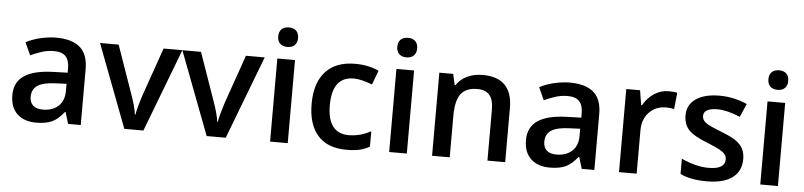

<svg xmlns="http://www.w3.org/2000/svg" viewBox="-45 -990 5205 1243"><g transform="rotate(5 2557.5 -368.5)"><path d="M419.9 0 397 -75.2H393.1Q354 -25.9 314.5 -8.1Q274.9 9.8 212.9 9.8Q133.3 9.8 88.6 -33.2Q43.9 -76.2 43.9 -154.8Q43.9 -238.3 106 -280.8Q168 -323.2 294.9 -327.1L388.2 -330.1V-358.9Q388.2 -410.6 364 -436.3Q339.8 -461.9 289.1 -461.9Q247.6 -461.9 209.5 -449.7Q171.4 -437.5 136.2 -420.9L99.1 -502.9Q143.1 -525.9 195.3 -537.8Q247.6 -549.8 293.9 -549.8Q397 -549.8 449.5 -504.9Q502 -460 502 -363.8V0ZM249 -78.1Q311.5 -78.1 349.4 -113Q387.2 -147.9 387.2 -210.9V-257.8L317.9 -254.9Q236.8 -252 200 -227.8Q163.1 -203.6 163.1 -153.8Q163.1 -117.7 184.6 -97.9Q206.1 -78.1 249 -78.1Z M785.2 0 580.1 -540H701.2L811 -226.1Q839.4 -147 845.2 -98.1H849.1Q853.5 -133.3 883.3 -226.1L993.2 -540H1115.2L909.2 0Z M1320.3 0 1115.2 -540H1236.3L1346.2 -226.1Q1374.5 -147 1380.4 -98.1H1384.3Q1388.7 -133.3 1418.5 -226.1L1528.3 -540H1650.4L1444.3 0Z M1847.2 0H1732.4V-540H1847.2ZM1725.6 -683.1Q1725.6 -713.9 1742.4 -730.5Q1759.3 -747.1 1790.5 -747.1Q1820.8 -747.1 1837.6 -730.5Q1854.5 -713.9 1854.5 -683.1Q1854.5 -653.8 1837.6 -637Q1820.8 -620.1 1790.5 -620.1Q1759.3 -620.1 1742.4 -637Q1725.6 -653.8 1725.6 -683.1Z M2229 9.8Q2106.4 9.8 2042.7 -61.8Q1979 -133.3 1979 -267.1Q1979 -403.3 2045.7 -476.6Q2112.3 -549.8 2238.3 -549.8Q2323.7 -549.8 2392.1 -518.1L2357.4 -425.8Q2284.7 -454.1 2237.3 -454.1Q2097.2 -454.1 2097.2 -268.1Q2097.2 -177.2 2132.1 -131.6Q2167 -85.9 2234.4 -85.9Q2311 -85.9 2379.4 -124V-23.9Q2348.6 -5.9 2313.7 2Q2278.8 9.8 2229 9.8Z M2621.1 0H2506.3V-540H2621.1ZM2499.5 -683.1Q2499.5 -713.9 2516.4 -730.5Q2533.2 -747.1 2564.5 -747.1Q2594.7 -747.1 2611.6 -730.5Q2628.4 -713.9 2628.4 -683.1Q2628.4 -653.8 2611.6 -637Q2594.7 -620.1 2564.5 -620.1Q2533.2 -620.1 2516.4 -637Q2499.5 -653.8 2499.5 -683.1Z M3260.3 0H3145V-332Q3145 -394.5 3119.9 -425.3Q3094.7 -456.1 3040 -456.1Q2967.3 -456.1 2933.6 -413.1Q2899.9 -370.1 2899.9 -269V0H2785.2V-540H2875L2891.1 -469.2H2897Q2921.4 -507.8 2966.3 -528.8Q3011.2 -549.8 3065.9 -549.8Q3260.3 -549.8 3260.3 -352.1Z M3757.8 0 3734.9 -75.2H3731Q3691.9 -25.9 3652.3 -8.1Q3612.8 9.8 3550.8 9.8Q3471.2 9.8 3426.5 -33.2Q3381.8 -76.2 3381.8 -154.8Q3381.8 -238.3 3443.8 -280.8Q3505.9 -323.2 3632.8 -327.1L3726.1 -330.1V-358.9Q3726.1 -410.6 3701.9 -436.3Q3677.7 -461.9 3627 -461.9Q3585.4 -461.9 3547.4 -449.7Q3509.3 -437.5 3474.1 -420.9L3437 -502.9Q3481 -525.9 3533.2 -537.8Q3585.4 -549.8 3631.8 -549.8Q3734.9 -549.8 3787.4 -504.9Q3839.8 -460 3839.8 -363.8V0ZM3586.9 -78.1Q3649.4 -78.1 3687.3 -113Q3725.1 -147.9 3725.1 -210.9V-257.8L3655.8 -254.9Q3574.7 -252 3537.8 -227.8Q3501 -203.6 3501 -153.8Q3501 -117.7 3522.5 -97.9Q3543.9 -78.1 3586.9 -78.1Z M4273.9 -549.8Q4308.6 -549.8 4331.1 -544.9L4319.8 -438Q4295.4 -443.8 4269 -443.8Q4200.2 -443.8 4157.5 -398.9Q4114.7 -354 4114.7 -282.2V0H4000V-540H4089.8L4105 -444.8H4110.8Q4137.7 -493.2 4180.9 -521.5Q4224.1 -549.8 4273.9 -549.8Z M4793.9 -153.8Q4793.9 -74.7 4736.3 -32.5Q4678.7 9.8 4571.3 9.8Q4463.4 9.8 4397.9 -22.9V-122.1Q4493.2 -78.1 4575.2 -78.1Q4681.2 -78.1 4681.2 -142.1Q4681.2 -162.6 4669.4 -176.3Q4657.7 -189.9 4630.9 -204.6Q4604 -219.2 4556.2 -237.8Q4462.9 -273.9 4429.9 -310.1Q4397 -346.2 4397 -403.8Q4397 -473.1 4452.9 -511.5Q4508.8 -549.8 4605 -549.8Q4700.2 -549.8 4785.2 -511.2L4748 -424.8Q4660.6 -460.9 4601.1 -460.9Q4510.3 -460.9 4510.3 -409.2Q4510.3 -383.8 4533.9 -366.2Q4557.6 -348.6 4637.2 -317.9Q4704.1 -292 4734.4 -270.5Q4764.6 -249 4779.3 -220.9Q4793.9 -192.9 4793.9 -153.8Z M5032.7 0H4918V-540H5032.7ZM4911.1 -683.1Q4911.1 -713.9 4928 -730.5Q4944.8 -747.1 4976.1 -747.1Q5006.3 -747.1 5023.2 -730.5Q5040 -713.9 5040 -683.1Q5040 -653.8 5023.2 -637Q5006.3 -620.1 4976.1 -620.1Q4944.8 -620.1 4928 -637Q4911.1 -653.8 4911.1 -683.1Z"/></g></svg>

Font: f0_32663          
Style: Regular
Weight: 600
Foundry: Ascender Corporation
Version: Version 1.10